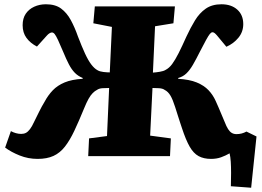

<svg xmlns="http://www.w3.org/2000/svg" viewBox="-20 -731 1227 899"><path d="M491 -319Q475 -319 459.5 -318Q444 -317 434 -310Q424 -305 414 -295Q404 -285 394.5 -268Q385 -251 374 -224Q349 -163 328 -118.5Q307 -74 284 -44.5Q261 -15 230.5 -1Q200 13 156 13Q112 13 72 -3Q32 -19 4 -40L31 -117Q42 -111 54.5 -107.5Q67 -104 79 -104Q92 -104 101.5 -109Q111 -114 120.5 -126.5Q130 -139 140 -161Q153 -187 164 -209.5Q175 -232 189 -255Q205 -285 227 -308Q249 -331 282.5 -345Q316 -359 367 -362V-366Q345 -375 330 -390.5Q315 -406 302.5 -430Q290 -454 276 -488Q261 -524 251.5 -544Q242 -564 236 -571.5Q230 -579 223 -579Q218 -579 211.5 -575Q205 -571 199 -564L153 -513Q122 -529 104 -553.5Q86 -578 86 -613Q86 -645 100.5 -666.5Q115 -688 140 -699.5Q165 -711 195 -711Q239 -711 266 -691Q293 -671 311.5 -637Q330 -603 345 -560Q363 -513 378 -480.5Q393 -448 407.5 -429Q422 -410 437 -402Q447 -396 464 -394Q481 -392 494 -392L504 -605L417 -622L424 -701H799L792 -622L706 -608L696 -391Q711 -392 728.5 -395Q746 -398 754 -403Q772 -412 786 -431Q800 -450 816 -481.5Q832 -513 853 -560Q872 -601 893 -635.5Q914 -670 943.5 -690.5Q973 -711 1017 -711Q1063 -711 1091 -686Q1119 -661 1119 -618Q1119 -582 1096.5 -554.5Q1074 -527 1040 -512L996 -565Q990 -572 985 -576Q980 -580 975 -580Q969 -580 962.5 -572Q956 -564 945 -544Q934 -524 916 -489Q898 -453 883.5 -428Q869 -403 853 -387.5Q837 -372 815 -366L814 -362Q867 -359 901 -345Q935 -331 956 -309Q977 -287 990 -258Q997 -243 1003.5 -227.5Q1010 -212 1017 -195.5Q1024 -179 1032 -160Q1040 -139 1048 -126.5Q1056 -114 1065.5 -108.5Q1075 -103 1087 -103Q1100 -103 1111.5 -106Q1123 -109 1134 -115L1181 -92L1156 148L1061 141Q1062 108 1062 79Q1062 50 1060.5 26.5Q1059 3 1055 -13Q1036 -2 1015 5.5Q994 13 968 13Q934 13 910 0Q886 -13 868 -44.5Q850 -76 832 -131Q829 -141 824 -155Q819 -169 813.5 -187.5Q808 -206 800 -230Q789 -265 778 -283.5Q767 -302 751 -310Q742 -317 724 -318Q706 -319 694 -319L683 -96L780 -83L776 0H393L397 -83L481 -94Z"/></svg>

Font: Literata ExtraBold
Style: Italic
Weight: 800
Italic angle: -2°
Designer: Latin by Veronika Burian and Jose Scaglione. Greek by Irene Vlachou. Cyrillic by Vera Evstafieva
Foundry: TypeTogether
Version: Version 3.002